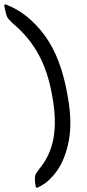

<svg xmlns="http://www.w3.org/2000/svg" viewBox="-23 -718 399 883"><path d="M288 -277Q310 -158 293.5 -71.5Q277 15 238 69Q199 123 151 144Q142 148 141 138Q140 135 139.5 129Q139 123 138 118Q136 89 142.5 80Q149 71 156 61Q208 0 223 -82.5Q238 -165 217 -277Q198 -389 153 -470Q108 -551 34 -612Q23 -623 15 -632Q7 -641 1 -671Q0 -677 -1.5 -682.5Q-3 -688 -3 -691Q-5 -700 5 -697Q105 -659 181.5 -556.5Q258 -454 288 -277Z"/></svg>

Font: Zain
Style: Italic
Weight: 400
Italic angle: -10°
Designer: Zain,Boutros
Foundry: Mobile Telecommunications Company (Zain), 2024
Version: Version 1.51; ttfautohint (v1.8.4)